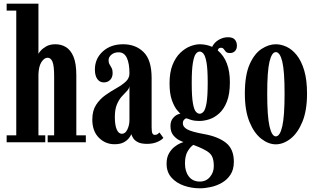

<svg xmlns="http://www.w3.org/2000/svg" viewBox="-20 -770 1710 1039"><path d="M16 0V-37.5H68V-712.5H16V-750H188V-478Q188.5 -481.5 199 -494.2Q209.5 -507 229.8 -518.8Q250 -530.5 280 -530.5Q311.5 -530.5 337 -515Q362.5 -499.5 377.8 -463Q393 -426.5 393 -362.5V-37.5H444.5V0H238V-37.5H273V-356.5Q273 -414.5 264 -436Q255 -457.5 237.5 -457.5Q219.5 -457.5 204.5 -434.5Q189.5 -411.5 188 -367.5V-37.5H225V0Z M599.5 10.5Q550 10.5 514.8 -25Q479.5 -60.5 479.5 -123Q479.5 -171 499.8 -202.2Q520 -233.5 550 -254.8Q580 -276 610 -292.8Q640 -309.5 660.2 -328Q680.5 -346.5 680.5 -373Q680.5 -427.5 666.2 -457.2Q652 -487 622 -487Q598 -487 582.8 -474Q567.5 -461 567.5 -444Q567.5 -430.5 573 -421.5Q578.5 -412.5 584 -402.2Q589.5 -392 589.5 -375Q589.5 -351.5 576.2 -337.8Q563 -324 542 -324Q519.5 -324 506.5 -342.5Q493.5 -361 493.5 -393.5Q493.5 -452.5 536.2 -491.5Q579 -530.5 646.5 -530.5Q714 -530.5 757.2 -488Q800.5 -445.5 800.5 -348V-82Q800.5 -56.5 804.8 -48.2Q809 -40 818 -40Q827 -40 833.5 -44.8Q840 -49.5 843 -53L864 -24Q855.5 -12.5 831.5 -2Q807.5 8.5 776 8.5Q744 8.5 726.5 -0.5Q709 -9.5 701.2 -21.8Q693.5 -34 690.5 -44Q688.5 -37.5 679 -24.2Q669.5 -11 650.5 -0.2Q631.5 10.5 599.5 10.5ZM639.5 -46Q658.5 -46 669.5 -69.8Q680.5 -93.5 680.5 -119.5V-303.5Q678.5 -289.5 666.5 -277.2Q654.5 -265 639.2 -248.2Q624 -231.5 612.8 -205.2Q601.5 -179 601.5 -137Q601.5 -92 611.8 -69Q622 -46 639.5 -46Z M1061.5 249Q1016 249 974.8 234.5Q933.5 220 907.5 190.5Q881.5 161 881.5 116Q881.5 83 894 60.8Q906.5 38.5 923.8 25Q941 11.5 955.2 5.5Q969.5 -0.5 973 -1.5Q968 -2.5 951 -10.8Q934 -19 918.2 -37.5Q902.5 -56 902.5 -88.5Q902.5 -115 916.5 -131.2Q930.5 -147.5 945.5 -152Q952 -155 956.5 -154.5Q952.5 -157.5 938 -174.5Q923.5 -191.5 910.5 -226.8Q897.5 -262 897.5 -319.5Q897.5 -378.5 913.8 -419Q930 -459.5 955.5 -484Q981 -508.5 1009.2 -519.5Q1037.5 -530.5 1062 -530.5Q1098 -530 1128 -516.5Q1140 -541 1164 -554.8Q1188 -568.5 1213.5 -568.5Q1240 -568.5 1251 -555.5Q1262 -542.5 1262 -523Q1262 -504 1251.5 -493.5Q1241 -483 1225 -483Q1208.5 -483 1202 -490.2Q1195.5 -497.5 1190.8 -504.5Q1186 -511.5 1175 -511.5Q1169.5 -511.5 1164.8 -508.5Q1160 -505.5 1158.5 -497Q1224 -442 1224 -325.5Q1224 -261 1207.8 -220Q1191.5 -179 1166 -156.2Q1140.5 -133.5 1112.5 -124.5Q1084.5 -115.5 1060.5 -115.5Q1031 -115.5 1013.2 -121.5Q995.5 -127.5 991.5 -129Q989.5 -129.5 989.5 -129.5Q983 -129.5 976.2 -122.2Q969.5 -115 969.5 -102Q969.5 -83 993.5 -69.8Q1017.5 -56.5 1084 -44.5Q1160 -31 1202.8 2.8Q1245.5 36.5 1245.5 105.5Q1245.5 147.5 1227.2 175.2Q1209 203 1180.5 219.2Q1152 235.5 1120.2 242.2Q1088.5 249 1061.5 249ZM1060.5 -154.5Q1071.5 -154.5 1081.5 -165.8Q1091.5 -177 1097.8 -213Q1104 -249 1104 -323.5Q1104 -394.5 1097.8 -430.5Q1091.5 -466.5 1081.5 -478.8Q1071.5 -491 1061 -491Q1049.5 -491 1039.8 -478.8Q1030 -466.5 1023.8 -430Q1017.5 -393.5 1017.5 -321.5Q1017.5 -247.5 1023.8 -212Q1030 -176.5 1040 -165.5Q1050 -154.5 1060.5 -154.5ZM1061.5 212.5Q1095 212.5 1116 187.8Q1137 163 1137 129.5Q1137 94.5 1127 75.2Q1117 56 1089.5 42Q1074.5 33.5 1055.2 25.5Q1036 17.5 1026.5 14Q1012 22.5 996.5 47Q981 71.5 981 114.5Q981 158 1002 185.2Q1023 212.5 1061.5 212.5Z M1472.5 11Q1432.5 11 1393.8 -19.2Q1355 -49.5 1330 -110.5Q1305 -171.5 1305 -263.5Q1305 -364 1331 -422.2Q1357 -480.5 1395.8 -505.5Q1434.5 -530.5 1472.5 -530.5Q1501 -530.5 1530.8 -516.8Q1560.5 -503 1585.5 -472Q1610.5 -441 1626 -389.8Q1641.5 -338.5 1641.5 -263.5Q1641.5 -171.5 1616.2 -110.5Q1591 -49.5 1552 -19.2Q1513 11 1472.5 11ZM1472.5 -32Q1495 -32 1507.5 -86.2Q1520 -140.5 1520 -263.5Q1520 -386 1507.5 -437Q1495 -488 1472.5 -488Q1451 -488 1438.5 -437Q1426 -386 1426 -263.5Q1426 -140.5 1438.5 -86.2Q1451 -32 1472.5 -32Z"/></svg>

Font: Imbue 10pt
Style: Bold
Weight: 700
Designer: Tyler Finck
Foundry: Etcetera Type Company
Version: Version 1.102; ttfautohint (v1.8.3)